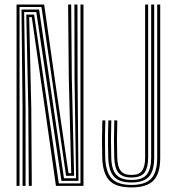

<svg xmlns="http://www.w3.org/2000/svg" viewBox="-20 -820 775 847"><path d="M53 0V-800H174.8L221.2 -474.5L282.2 -55.8H294.2L283.5 -477L280.5 -800H294L296.8 -477L307 -44.5H271.5L163 -789H66.2V0ZM79.5 0V-342.5L74.8 -777.8H152.5L262.2 -33.5H315.5L308.8 -477L308.2 -800H321.8L322.2 -477L326.2 -22.2H251L140.2 -766.8H86.5L92.8 -342.5V0ZM107 0 104.8 -342.5 96 -755.5H130.5L239.5 -10.8H335V-800H348.2V0H226.8L177.8 -343.8L120.2 -744.5H108.8L118 -342.5L120.2 0ZM559.8 6.8Q490.2 6.8 461.6 -24.8Q433 -56.2 431 -124.8Q429.8 -166.8 429.9 -203.2Q430 -239.8 431.5 -288.8H444.8Q443.5 -252 443.2 -225.4Q443 -198.8 443.4 -175.4Q443.8 -152 444.2 -125Q446.2 -61 472.8 -32.6Q499.2 -4.2 559.8 -4.2Q620.8 -4.2 647.1 -32.2Q673.5 -60.2 673.5 -124.8V-800H686.8V-124.8Q686.8 -54.2 657.2 -23.8Q627.8 6.8 559.8 6.8ZM559.8 -15Q505 -15 482.1 -41.5Q459.2 -68 457.5 -125.5Q457 -153 456.6 -176.1Q456.2 -199.2 456.5 -225.5Q456.8 -251.8 458 -288.8H471Q469.5 -241.2 469.5 -203.8Q469.5 -166.2 470.8 -125.2Q472.2 -71.5 493.2 -48.9Q514.2 -26.2 559.5 -26.2Q609.8 -26.2 628.2 -51Q646.8 -75.8 646.8 -124V-800H660.2V-124.8Q660.2 -66.2 636.9 -40.6Q613.5 -15 559.8 -15ZM559.5 -37Q520.5 -37 502.9 -57.6Q485.2 -78.2 484 -125.8Q482.8 -167.2 482.8 -204.4Q482.8 -241.5 484.2 -288.8H497.5Q496 -238.8 496 -202.6Q496 -166.5 497.2 -125.8Q498.2 -84.8 512.5 -66.5Q526.8 -48.2 559.5 -48.2Q594.5 -48.2 607.4 -67.5Q620.2 -86.8 620.2 -124V-800H633.5V-124Q633.5 -81.2 617.9 -59.1Q602.2 -37 559.5 -37Z"/></svg>

Font: Big Shoulders Inline Display
Style: Regular
Weight: 400
Designer: Patric King
Foundry: XO Type Co
Version: Version 1.000